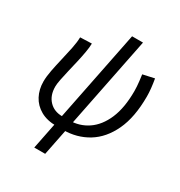

<svg xmlns="http://www.w3.org/2000/svg" viewBox="-189 -767 1010 1077"><g transform="rotate(30 316.5 -228.5)"><path d="M189.7 178.5 352.9 -636.3H423.6L260.4 178.5ZM237.2 12Q176.2 12 134.1 -11.9Q92.1 -35.8 70.5 -76.7Q49 -117.6 49 -168.4Q49 -199.9 56.9 -241.1Q64.9 -282.2 75.3 -326.3Q85.8 -370.3 94.3 -411.6Q102.8 -452.9 103.5 -485.4L177.9 -488.1Q177.9 -464.8 172 -431.3Q166.2 -397.8 157.7 -360.9Q149.2 -324.1 140.7 -288.4Q132.2 -252.6 126.4 -223.2Q120.6 -193.8 120.6 -176.6Q120.6 -119.6 152.9 -85.6Q185.1 -51.5 238.5 -51.5ZM280.4 12 281.6 -51.5Q349.1 -51.5 402.5 -87.7Q456 -123.9 487 -195.9Q518 -268 518 -376.5Q518 -391.1 516.9 -406.1Q515.7 -421.2 513.9 -439.3Q512.1 -457.4 508.7 -479.8L582.6 -496.1Q587.9 -465.6 590.9 -437.3Q593.8 -408.9 593.8 -384.6Q593.8 -250.3 552.3 -162.4Q510.8 -74.5 439.9 -31.2Q368.9 12 280.4 12Z"/></g></svg>

Font: Source Sans 3 VF
Style: Italic
Weight: 200
Italic angle: -11°
Designer: Paul D. Hunt
Foundry: Adobe Systems Incorporated
Version: Version 3.042;hotconv 1.0.118;makeotfexe 2.5.65603